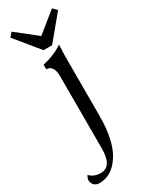

<svg xmlns="http://www.w3.org/2000/svg" viewBox="-283 -772 865 1105"><g transform="rotate(-30 150.0 -220.0)"><path d="M21.5 284.7Q-18.1 284.7 -27.3 244.6Q-27.3 224.6 -16.1 209Q11.2 238.3 56.2 238.3Q131.3 237.8 131.3 120.1V-360.4Q131.3 -436 82 -436V-466.3Q163.1 -484.9 216.8 -522.5Q213.9 -463.4 213.9 -431.6V-51.3Q213.4 114.3 158.9 199.5Q104.5 284.7 21.5 284.7ZM180.7 -539.1H124L-5.9 -697.3L17.6 -723.6L153.3 -616.2L286.1 -723.6L311.5 -697.3Z"/></g></svg>

Font: Kelvinch
Style: Regular
Weight: 400
Designer: Paul James MIller
Foundry: High-Logic / Made with FontCreator
Version: Version 3.30 September 23, 2016